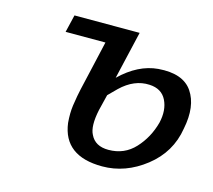

<svg xmlns="http://www.w3.org/2000/svg" viewBox="-77 -564 740 666"><g transform="rotate(15 293.5 -231.5)"><path d="M442 -368Q530 -375 564 -325Q598 -275 581 -191Q567 -103 495.5 -47Q424 9 341 9Q203 9 188 -106Q185 -141 189 -169Q195 -209 200 -230Q206 -257 220 -317Q234 -377 241 -409H98L113 -472H347L307 -300Q371 -362 442 -368ZM294 -234 280 -177Q267 -116 282 -88Q299 -52 347 -52Q404 -52 441.5 -92.5Q479 -133 494 -189Q505 -236 488 -270.5Q471 -305 427 -307Q372 -310 324 -264Z"/></g></svg>

Font: Coval
Style: Book Italic
Weight: 350
Foundry: Context Ltd
Version: Version 001.000